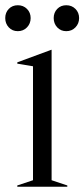

<svg xmlns="http://www.w3.org/2000/svg" viewBox="-51 -713 322 733"><path d="M15 -5 75 -25V-460L15 -470V-475L145 -523H146V-25L206 -5V0H15ZM154 -644Q154 -665 167.5 -679Q181 -693 202 -693Q223 -693 237 -679Q251 -665 251 -644Q251 -623 237 -608.5Q223 -594 202 -594Q181 -594 167.5 -608.5Q154 -623 154 -644ZM17 -693Q38 -693 52 -679Q66 -665 66 -644Q66 -623 52 -608.5Q38 -594 17 -594Q-4 -594 -17.5 -608.5Q-31 -623 -31 -644Q-31 -665 -17.5 -679Q-4 -693 17 -693Z"/></svg>

Font: Nyght Serif Light
Style: Regular
Weight: 300
Designer: Maksym Kobuzan
Version: Version 0.410